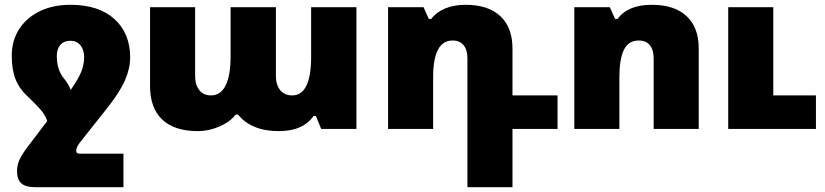

<svg xmlns="http://www.w3.org/2000/svg" viewBox="-20 -538 3441 801"><path d="M313 103H495V243H129Q87 243 69 227Q51 211 51 176Q51 152 60.5 130Q70 108 95 75L177 -33Q171 -54 153 -76Q135 -98 96 -135Q61 -167 45 -207Q29 -247 29 -306Q29 -367 59 -415Q89 -463 144.5 -490.5Q200 -518 274 -518Q392 -518 457.5 -458.5Q523 -399 523 -298Q523 -252 501 -202Q479 -152 424 -83L313 57Q298 76 298 91Q298 97 301 100Q304 103 313 103ZM217 -304Q217 -248 245 -213Q266 -188 275 -163Q307 -209 319 -238.5Q331 -268 331 -300Q331 -330 315.5 -349Q300 -368 274 -368Q247 -368 232 -351Q217 -334 217 -304Z M606 -178V-508H794V-221Q794 -184 811.5 -162Q829 -140 860 -140Q901 -140 921.5 -182Q942 -224 942 -302V-508H1131V-221Q1131 -184 1149 -162Q1167 -140 1199 -140Q1278 -140 1278 -302V-508H1467V0H1320L1298 -54H1288Q1244 9 1143 9Q1029 9 973 -60H963Q941 -30 896 -10.5Q851 9 806 9Q707 9 656.5 -39.5Q606 -88 606 -178Z M1930 -295Q1930 -330 1914 -349.5Q1898 -369 1868 -369Q1787 -369 1787 -216V0H1599V-508H1747L1769 -459H1779Q1801 -488 1838 -503Q1875 -518 1922 -518Q2017 -518 2067.5 -470.5Q2118 -423 2118 -336V-140H2306V0H2118V243H1930Z M2376 -508H2524L2546 -459H2556Q2600 -518 2699 -518Q2794 -518 2844.5 -470.5Q2895 -423 2895 -336V0H2707V-295Q2707 -330 2691 -349.5Q2675 -369 2645 -369Q2602 -369 2583 -330.5Q2564 -292 2564 -216V0H2376ZM3018 -508H3206V-140H3384V0H3018Z"/></svg>

Font: Noto Sans Armenian Black
Style: Regular
Weight: 900
Designer: Monotype Design team
Foundry: Monotype Imaging Inc.
Version: Version 1.000